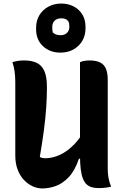

<svg xmlns="http://www.w3.org/2000/svg" viewBox="-20 -1050 690 1080"><path d="M605 0Q597 2 586 4Q575 6 562 7Q549 8 536 8Q516 8 499.5 4Q483 0 470 -10.5Q457 -21 448 -41.5Q439 -62 434.5 -95Q430 -128 430 -177Q430 -305 430 -390.5Q430 -476 430 -532.5Q430 -589 430 -627.5Q430 -666 430 -700Q438 -704 446.5 -706Q455 -708 464.5 -709Q474 -710 483 -710Q521 -710 543.5 -698.5Q566 -687 576 -663Q586 -639 586 -601Q586 -539 586 -476.5Q586 -414 586 -351.5Q586 -289 586 -226.5Q586 -164 586 -101Q586 -73 590.5 -48.5Q595 -24 605 0ZM218 10Q190 10 163 -2.5Q136 -15 114 -38.5Q92 -62 79 -96.5Q66 -131 66 -175Q66 -243 66 -313Q66 -383 66 -453Q66 -523 66 -590Q66 -621 62 -648.5Q58 -676 50 -700Q68 -706 83.5 -708Q99 -710 117 -710Q158 -710 186.5 -696.5Q215 -683 229.5 -650.5Q244 -618 244 -560Q244 -505 240 -445.5Q236 -386 227 -318Q218 -250 204 -167Q211 -163 218.5 -161.5Q226 -160 236 -160Q276 -160 318 -179.5Q360 -199 399 -239.5Q438 -280 468 -341V-157H424Q401 -90 367 -54Q333 -18 294.5 -4Q256 10 218 10ZM325 -1030Q364 -1030 395 -1013.5Q426 -997 443.5 -968Q461 -939 461 -899V-892Q461 -831 421 -792.5Q381 -754 319 -754Q261 -754 222 -790Q183 -826 183 -886V-893Q183 -934 201.5 -964.5Q220 -995 252 -1012.5Q284 -1030 325 -1030ZM325 -947Q301 -947 287.5 -934Q274 -921 274 -898V-891Q274 -885 275 -878.5Q276 -872 277 -867Q287 -858 298 -855Q309 -852 322 -852Q343 -852 356.5 -865Q370 -878 370 -897V-904Q370 -912 368.5 -919Q367 -926 363 -932Q355 -941 346 -944Q337 -947 325 -947Z"/></svg>

Font: Recursive Casual ExtraBold
Style: Regular
Weight: 800
Version: Version 1.047